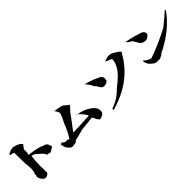

<svg xmlns="http://www.w3.org/2000/svg" viewBox="208 -1741 2755 2755"><g transform="rotate(-45 1585.5 -363.5)"><path d="M248 -44Q218 -44 194.5 -75Q171 -106 164 -142Q174 -157 174 -172Q174 -180 171 -188Q192 -224 192 -287Q192 -336 182 -406V-464Q182 -571 179 -611Q177 -626 154 -627L114 -637L115 -654Q158 -677 206 -686H209Q250 -686 310 -657Q348 -640 359 -606Q345 -606 337.5 -589.5Q330 -573 311 -552Q314 -536 314 -517Q314 -487 305 -449Q468 -434 549 -393Q584 -388 608 -359Q611 -336 628 -312Q623 -281 595 -281H593Q590 -265 549 -253Q514 -264 490 -264Q491 -265 491 -268Q491 -278 469 -310Q421 -352 402 -370Q375 -403 323 -410Q310 -322 310 -222V-184Q312 -177 312 -162Q312 -115 309 -115Q308 -115 306 -120Q314 -102 314 -90Q314 -75 302 -68Q278 -44 248 -44Z M1399 -86Q1380 -86 1370 -109Q1356 -117 1345 -154Q1325 -182 1325 -187V-188Q1271 -179 1108 -164Q959 -123 940 -123H939Q930 -119 909 -98Q866 -89 859 -89H858Q849 -87 840 -87Q804 -87 776 -127Q745 -161 745 -191L746 -201Q738 -205 728 -228L735 -221L761 -243Q792 -208 822 -208Q830 -208 839 -211Q845 -206 880 -197Q938 -287 988 -415Q1046 -525 1046 -558Q1046 -586 1005 -638L1010 -628Q1015 -632 1015 -633L1010 -632Q1076 -625 1093 -619Q1156 -614 1185 -574Q1226 -546 1226 -543Q1229 -542 1229 -539Q1229 -531 1208 -513Q1181 -479 1166 -467Q1048 -306 983 -223Q1132 -227 1315 -237Q1277 -315 1198 -377L1201 -367Q1332 -349 1411 -287Q1484 -236 1484 -173Q1484 -124 1462 -113Q1439 -97 1417 -91Q1407 -86 1399 -86Z M1622 -41V-69Q1768 -116 1880 -235Q2006 -329 2066 -412Q2125 -501 2125 -569V-573Q2115 -588 2052 -605L2031 -621Q2089 -646 2130 -646Q2168 -646 2230 -605Q2293 -568 2293 -546V-543Q2280 -537 2269.5 -515.5Q2259 -494 2248 -478Q2042 -158 1622 -41ZM1768 -379Q1752 -379 1728 -396L1694 -446Q1692 -466 1672 -472Q1630 -560 1586 -600H1575Q1694 -575 1785 -528Q1853 -508 1853 -452Q1853 -443 1851 -432Q1852 -429 1852 -425Q1852 -412 1831 -398Q1807 -381 1784 -381H1779Q1774 -379 1768 -379Z M2606 -90Q2597 -90 2584 -93Q2574 -90 2563 -90Q2540 -90 2510 -102Q2455 -144 2443 -160Q2428 -197 2412 -230L2440 -249Q2437 -243 2437 -238Q2437 -230 2444 -225Q2488 -192 2532 -184Q2740 -256 2964 -375Q3092 -479 3146 -531L3171 -535Q3011 -293 2677 -131Q2667 -112 2628 -102Q2625 -90 2606 -90ZM2662 -421H2659Q2594 -421 2568 -459Q2557 -469 2557 -473L2558 -474Q2528 -517 2514 -550Q2472 -567 2429 -612H2430Q2534 -596 2635 -562Q2735 -543 2735 -484L2734 -473Q2734 -465 2708 -444Q2682 -423 2662 -421Z"/></g></svg>

Font: Xiangcui Kesong Xiangcui Kesong
Style: Regular
Weight: 400
Version: Version 1.501;March 28, 2024;FontCreator 14.0.0.2814 64-bit